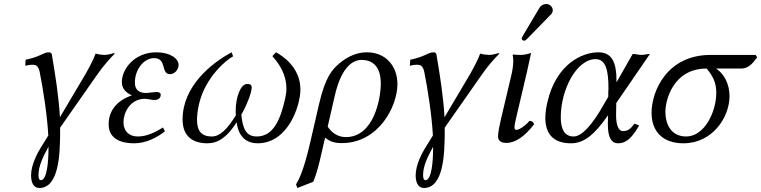

<svg xmlns="http://www.w3.org/2000/svg" viewBox="-20 -703 3798 958"><path d="M280 -36V-66L466 -332C495 -373 520 -402 553 -436L548 -438C525 -431 513 -429 500 -429C492 -429 466 -432 457 -436C448 -409 426 -368 407 -334L279 -118C273 -223 256 -328 239 -429C238 -437 234 -442 224 -442C195 -442 183 -420 108 -405L106 -375C123 -379 132 -380 142 -380C157 -380 171 -377 178 -344C196 -253 215 -132 221 -27L182 36C169 57 135 118 135 172C135 205 146 235 176 235C275 235 279 63 280 -36ZM184 196C176 196 172 187 172 171C172 127 193 82 222 29V38C222 99 215 196 184 196Z M703 -210C711 -210 742 -204 750 -204C779 -204 782 -223 782 -230C782 -239 774 -244 760 -244C754 -244 712 -239 711 -239C679 -239 653 -250 653 -291C653 -357 698 -413 749 -413C814 -413 781 -333 828 -333C852 -333 871 -356 871 -379C871 -412 827 -442 761 -442C648 -442 588 -356 588 -294C588 -262 606 -242 638 -227C549 -197 522 -136 522 -83C522 -37 548 12 650 12C708 12 765 -17 803 -48L793 -67C750 -40 710 -22 667 -22C621 -22 596 -52 596 -93C596 -139 628 -210 703 -210Z M1479 -256C1479 -370 1385 -427 1357 -442L1339 -423C1395 -361 1409 -305 1409 -262C1409 -243 1406 -226 1403 -212C1381 -115 1348 -22 1261 -22C1208 -22 1191 -61 1184 -131C1205 -165 1236 -239 1236 -266C1236 -278 1231 -284 1213 -284C1179 -284 1156 -214 1156 -151C1156 -143 1156 -136 1157 -128C1113 -57 1077 -22 1037 -22C987 -22 963 -48 963 -105C963 -126 966 -153 973 -184C1005 -319 1110 -405 1143 -422L1136 -442C1034 -388 891 -272 891 -107C891 -18 947 12 1015 12C1068 12 1113 -18 1161 -93C1170 -14 1217 12 1265 12C1420 12 1479 -180 1479 -256Z M1963 -283C1963 -373 1905 -442 1811 -442C1767 -442 1718 -426 1669 -383C1639 -356 1604 -322 1572 -184L1528 7C1499 131 1478 183 1457 217L1464 235L1543 204C1560 164 1572 116 1585 58L1602 -16C1624 1 1645 11 1685 11C1870 11 1963 -173 1963 -283ZM1706 -19C1664 -19 1636 -41 1615 -71L1651 -228C1685 -374 1744 -404 1784 -404C1840 -404 1880 -371 1880 -286C1880 -210 1845 -19 1706 -19Z M2199 -36V-66L2385 -332C2414 -373 2439 -402 2472 -436L2467 -438C2444 -431 2432 -429 2419 -429C2411 -429 2385 -432 2376 -436C2367 -409 2345 -368 2326 -334L2198 -118C2192 -223 2175 -328 2158 -429C2157 -437 2153 -442 2143 -442C2114 -442 2102 -420 2027 -405L2025 -375C2042 -379 2051 -380 2061 -380C2076 -380 2090 -377 2097 -344C2115 -253 2134 -132 2140 -27L2101 36C2088 57 2054 118 2054 172C2054 205 2065 235 2095 235C2194 235 2198 63 2199 -36ZM2103 196C2095 196 2091 187 2091 171C2091 127 2112 82 2141 29V38C2141 99 2134 196 2103 196Z M2557 -55C2550 -55 2547 -59 2547 -68C2547 -79 2551 -96 2557 -122L2609 -343L2630 -439C2614 -433 2594 -429 2576 -429C2565 -429 2545 -430 2541 -431L2538 -429C2540 -419 2541 -409 2541 -399C2541 -371 2535 -342 2530 -322L2481 -115C2473 -81 2465 -42 2465 -23C2465 -4 2476 10 2506 10C2554 10 2599 -24 2645 -83C2642 -92 2636 -100 2622 -100C2596 -70 2568 -55 2557 -55ZM2705 -683C2694 -683 2680 -677 2673 -666L2588 -523C2586 -520 2584 -515 2584 -514C2583 -513 2583 -512 2583 -511C2583 -505 2589 -500 2596 -500C2600 -500 2605 -504 2609 -508L2728 -630C2734 -635 2736 -640 2737 -645C2738 -647 2738 -649 2738 -652C2738 -669 2723 -683 2705 -683Z M3055 -189 3223 -434C3211 -434 3195 -429 3181 -429C3167 -429 3151 -434 3137 -434L3056 -292V-302C3056 -390 3034 -442 2966 -442C2881 -442 2755 -380 2712 -196C2705 -167 2701 -140 2701 -115C2701 -37 2739 12 2829 12C2893 12 2945 -29 3014 -128L3013 -89V-81C3013 -18 3030 12 3064 12C3104 12 3133 -14 3169 -77L3146 -86C3123 -56 3111 -49 3087 -49C3067 -49 3054 -77 3054 -128V-131ZM2952 -408C3005 -408 3016 -346 3016 -260C3016 -254 3015 -248 3015 -241V-220L2991 -179C2937 -83 2884 -22 2842 -22C2796 -22 2778 -60 2778 -118C2778 -256 2857 -408 2952 -408Z M3231 -140C3231 -48 3286 12 3390 12C3536 12 3620 -119 3620 -223C3620 -287 3591 -336 3553 -361H3678C3713 -361 3733 -383 3758 -417L3750 -429H3526C3307 -429 3231 -247 3231 -140ZM3506 -361C3536 -325 3554 -291 3554 -241C3554 -143 3494 -22 3404 -22C3327 -22 3300 -85 3300 -145C3300 -204 3339 -361 3506 -361Z"/></svg>

Font: Libertinus Serif
Style: Italic
Weight: 400
Italic angle: -12°
Designer: Philipp H. Poll, Khaled Hosny
Foundry: Caleb Maclennan
Version: Version 7.050;RELEASE